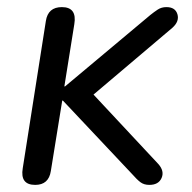

<svg xmlns="http://www.w3.org/2000/svg" viewBox="-20 -513 540 540"><path d="M79 7Q36 7 44 -40L109 -454Q115 -493 154 -493Q197 -493 189 -445L161 -270H163L403 -471Q413 -479 423.5 -486Q434 -493 448 -493Q473 -493 479 -473Q485 -453 465 -435L243 -247L425 -52Q443 -32 434.5 -12.5Q426 7 400 7Q385 7 375 -0.5Q365 -8 351 -24L157 -230H155L123 -32Q117 7 79 7Z"/></svg>

Font: Nunito
Style: Italic
Weight: 400
Italic angle: -9°
Designer: Vernon Adams
Foundry: Vernon Adams
Version: Version 3.601; ttfautohint (v1.8.2.53-6de2)